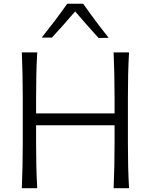

<svg xmlns="http://www.w3.org/2000/svg" viewBox="-20 -988 792 1008"><path d="M94.5 0Q97 -60 98.2 -115.2Q99.5 -170.5 99.5 -236.5V-475Q99.5 -541 98.2 -597Q97 -653 94.5 -713H175.5Q172 -653 170.8 -597Q169.5 -541 169.5 -475V-392.5H581.5V-475Q581.5 -541 580.2 -597Q579 -653 576.5 -713H657.5Q654 -653 652.8 -597Q651.5 -541 651.5 -475V-236.5Q651.5 -170.5 652.8 -115.2Q654 -60 657.5 0H576.5Q579 -60 580.2 -115.2Q581.5 -170.5 581.5 -236.5V-330.5H169.5V-236.5Q169.5 -170.5 170.8 -115.2Q172 -60 175.5 0ZM497.5 -788.5Q466 -823 435.2 -858Q404.5 -893 374.5 -928Q315.5 -859 252.5 -790.5H199Q234.5 -835 268 -879.2Q301.5 -923.5 333 -968.5H416.5Q448 -923.5 481.5 -878.8Q515 -834 550.5 -789.5Z"/></svg>

Font: Commissioner Flair Light
Style: Regular
Weight: 300
Designer: Kostas Bartsokas
Foundry: Kostas Bartsokas
Version: Version 1.000; ttfautohint (v1.8.3)